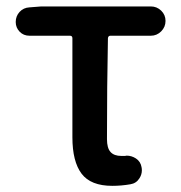

<svg xmlns="http://www.w3.org/2000/svg" viewBox="-20 -570 567 602"><path d="M332 12.7Q264.6 12.7 235.8 -25.4Q207 -63.5 207 -139.6V-450.2Q207 -458 199.2 -458H72.3Q53.7 -458 41.5 -470.7Q29.3 -483.4 29.3 -501Q29.3 -519.5 41.5 -532.7Q53.7 -545.9 72.3 -546.9L109.4 -549.8H453.1Q471.7 -549.8 485.4 -536.6Q499 -523.4 499 -504.4Q499 -485.4 485.4 -471.7Q471.7 -458 453.1 -458H326.2Q319.3 -458 318.4 -450.2Q315.4 -300.8 315.4 -133.8Q315.4 -105.5 326.7 -93.3Q337.9 -81.1 360.4 -81.1Q366.2 -81.1 372.1 -81.1Q375 -82 377 -82Q392.6 -82 406.2 -73.2Q420.9 -63.5 423.8 -45.9Q424.8 -41 424.8 -36.1Q424.8 -22.5 417 -10.7Q407.2 4.9 388.7 7.8Q360.4 12.7 332 12.7Z"/></svg>

Font: Gen Jyuu Gothic P Medium
Style: Regular
Weight: 500
Designer: [Source Han Sans]
Ryoko NISHIZUKA  (kana & ideographs); Paul D. Hunt (Latin, Greek & Cyrillic); Wenlong ZHANG  (bopomofo
Version: Version 1.002.20150607